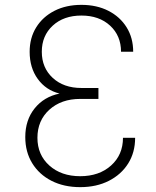

<svg xmlns="http://www.w3.org/2000/svg" viewBox="-20 -760 640 790"><path d="M310 10Q243 10 192 -16Q141 -42 112.5 -88.5Q84 -135 84 -196Q84 -266 122.5 -314Q161 -362 225 -375Q169 -389 135.5 -435Q102 -481 102 -547Q102 -604 129 -647.5Q156 -691 204 -715.5Q252 -740 315 -740Q378 -740 426 -715.5Q474 -691 501 -647.5Q528 -604 528 -547H478Q478 -613 433 -654.5Q388 -696 315 -696Q242 -696 197 -654.5Q152 -613 152 -547Q152 -481 197 -439.5Q242 -398 315 -398H385V-353H310Q232 -353 183 -308.5Q134 -264 134 -193Q134 -123 183 -79Q232 -35 310 -35Q388 -35 437 -79Q486 -123 486 -193H536Q536 -133 507.5 -87.5Q479 -42 428 -16Q377 10 310 10Z"/></svg>

Font: NKDuy Mono Thin
Style: Regular
Weight: 100
Monospace: yes
Designer: NKDuy
Foundry: NKDuy
Version: Version 2.251; ttfautohint (v1.8.4.7-5d5b)